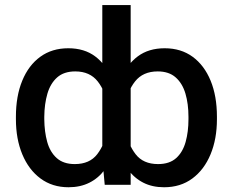

<svg xmlns="http://www.w3.org/2000/svg" viewBox="-20 -748 942 777"><path d="M857.9 -275.4V-265.6Q857.9 -185.5 832 -123.3Q806.2 -61 758.3 -25.6Q710.4 9.8 644 9.8Q596.2 9.8 559.8 -8.8Q523.4 -27.3 497.8 -62.3Q472.2 -97.2 456.5 -146.5Q440.9 -195.8 434.6 -257.8V-283.2Q442.9 -366.2 468 -426.5Q493.2 -486.8 537.4 -519.8Q581.5 -552.7 646.5 -552.7Q712.4 -552.7 759.5 -518.3Q806.6 -483.9 832.3 -421.6Q857.9 -359.4 857.9 -275.4ZM742.7 -265.6V-275.4Q742.7 -327.6 730.5 -369.1Q718.3 -410.6 690.9 -434.8Q663.6 -459 618.2 -459Q558.6 -459 526.6 -418.5Q494.6 -377.9 485.8 -316.4V-224.6Q498 -164.1 528.8 -124Q559.6 -84 619.6 -84Q666 -84 692.9 -108.2Q719.7 -132.3 731.2 -173.6Q742.7 -214.8 742.7 -265.6ZM394 -107.4V-727.5H508.8V0H403.8ZM44.4 -265.6V-275.4Q44.4 -359.4 70.1 -421.6Q95.7 -483.9 143.1 -518.3Q190.4 -552.7 256.3 -552.7Q321.3 -552.7 365.2 -519.8Q409.2 -486.8 434.3 -426.5Q459.5 -366.2 467.3 -283.2V-257.8Q461.4 -195.8 445.8 -146.5Q430.2 -97.2 404.5 -62.3Q378.9 -27.3 342 -8.8Q305.2 9.8 257.3 9.8Q191.9 9.8 144 -25.6Q96.2 -61 70.3 -123.3Q44.4 -185.5 44.4 -265.6ZM159.2 -275.4V-265.6Q159.7 -214.8 171.1 -173.6Q182.6 -132.3 209.7 -108.2Q236.8 -84 282.7 -84Q342.8 -84 373.5 -124Q404.3 -164.1 415.5 -224.6V-316.4Q407.7 -377.4 375.7 -418.2Q343.8 -459 284.7 -459Q238.8 -459 211.4 -434.8Q184.1 -410.6 171.9 -369.1Q159.7 -327.6 159.2 -275.4Z"/></svg>

Font: Inter 24pt Medium
Style: Regular
Weight: 500
Designer: Rasmus Andersson
Foundry: rsms
Version: Version 4.001;git-66647c0bb